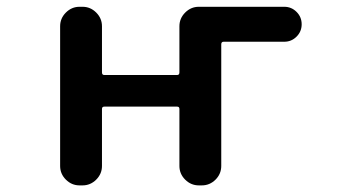

<svg xmlns="http://www.w3.org/2000/svg" viewBox="-20 -568 1040 569"><path d="M569.3 -18.6Q545.9 -18.6 528.8 -35.6Q511.7 -52.7 511.7 -76.2V-245.1Q511.7 -252 504.9 -252H289.1Q282.2 -252 282.2 -245.1V-76.2Q282.2 -52.7 265.1 -35.6Q248 -18.6 224.6 -18.6H215.8Q192.4 -18.6 175.3 -35.6Q158.2 -52.7 158.2 -76.2V-490.2Q158.2 -513.7 175.3 -530.8Q192.4 -547.9 215.8 -547.9H224.6Q248 -547.9 265.1 -530.8Q282.2 -513.7 282.2 -490.2V-353.5Q282.2 -345.7 289.1 -345.7H504.9Q511.7 -345.7 511.7 -353.5V-490.2Q511.7 -513.7 528.8 -530.8Q545.9 -547.9 569.3 -547.9H822.3Q843.8 -547.9 858.9 -532.7Q874 -517.6 874 -496.1Q874 -474.6 858.9 -459.5Q843.8 -444.3 822.3 -444.3H642.6Q635.7 -444.3 635.7 -436.5V-76.2Q635.7 -52.7 618.7 -35.6Q601.6 -18.6 578.1 -18.6Z"/></svg>

Font: Rounded Mgen+ 1m medium
Style: Regular
Weight: 500
Designer: [Source Han Sans]
Ryoko NISHIZUKA  (kana & ideographs); Paul D. Hunt (Latin, Greek & Cyrillic); Wenlong ZHANG  (bopomofo
Version: Version 1.059.20150602